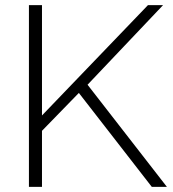

<svg xmlns="http://www.w3.org/2000/svg" viewBox="-20 -730 675 750"><path d="M93 0V-710H144V-279L558 -710H617L322 -399L632 0H573L288 -367L144 -219V0Z"/></svg>

Font: Raleway Thin Light
Style: Regular
Weight: 300
Version: Version 4.026